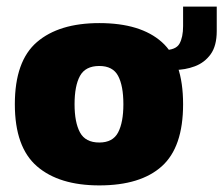

<svg xmlns="http://www.w3.org/2000/svg" viewBox="-20 -552 677 582"><path d="M281 10Q159 10 92 -48Q25 -106 25 -236Q25 -367 92 -424.5Q159 -482 281 -482Q406 -482 470.5 -424.5Q535 -367 535 -236Q535 -106 470.5 -48Q406 10 281 10ZM281 -120Q322 -120 338 -150.5Q354 -181 354 -236Q354 -292 338 -322Q322 -352 281 -352Q239 -352 222.5 -322Q206 -292 206 -236Q206 -181 222.5 -150.5Q239 -120 281 -120ZM509 -340Q478 -340 461.5 -348Q445 -356 445 -356V-400H476Q513 -400 524 -419.5Q535 -439 535 -473V-532H637V-458Q637 -413 618.5 -387.5Q600 -362 570.5 -351Q541 -340 509 -340Z"/></svg>

Font: Rowdies
Style: Regular
Weight: 400
Designer: Jaikishan Patel
Version: Version 1.000; ttfautohint (v1.8.3)